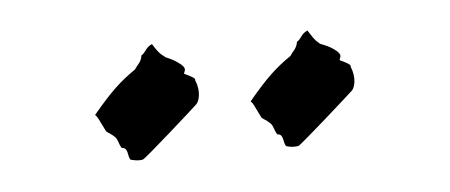

<svg xmlns="http://www.w3.org/2000/svg" viewBox="-26 -785 462 197"><g transform="rotate(-5 205.0 -687.0)"><path d="M70.3 -678.7C73.2 -675.8 72.3 -676.8 80.1 -661.1C82 -659.2 85 -658.2 88.9 -654.3C91.8 -651.4 91.8 -646.5 94.7 -642.6C101.6 -642.6 99.6 -633.8 102.5 -629.9C106.4 -628.9 110.4 -627.9 115.2 -628.9C117.2 -628.9 172.9 -678.7 174.8 -680.7C177.7 -683.6 180.7 -693.4 175.8 -705.1C174.8 -706.1 179.7 -706.1 165 -712.9C165 -715.8 169.9 -717.8 160.2 -724.6C156.2 -727.5 152.3 -729.5 147.5 -731.4C144.5 -734.4 142.6 -733.4 134.8 -746.1C127.9 -743.2 127.9 -738.3 123 -735.4C122.1 -728.5 118.2 -726.6 115.2 -721.7C99.6 -710.9 89.8 -702.1 70.3 -678.7ZM230.5 -678.7C233.4 -675.8 232.4 -676.8 240.2 -661.1C242.2 -659.2 245.1 -658.2 249 -654.3C252 -651.4 252 -646.5 254.9 -642.6C261.7 -642.6 259.8 -633.8 262.7 -629.9C265.6 -628.9 269.5 -627.9 275.4 -628.9C277.3 -628.9 333 -678.7 335 -680.7C337.9 -683.6 340.8 -693.4 335.9 -705.1C335 -706.1 339.8 -706.1 325.2 -712.9C325.2 -715.8 330.1 -717.8 320.3 -724.6C316.4 -727.5 311.5 -729.5 306.6 -731.4C303.7 -734.4 302.7 -733.4 294.9 -746.1C288.1 -743.2 288.1 -738.3 283.2 -735.4C282.2 -728.5 278.3 -726.6 275.4 -721.7C259.8 -710.9 250 -702.1 230.5 -678.7Z"/></g></svg>

Font: Caesar Dressing Cyrillic
Style: Regular
Weight: 400
Designer: Dathan Boardman
Foundry: Open Window
Version: Version 1.00;July 2, 2020;FontCreator 13.0.0.2642 64-bit